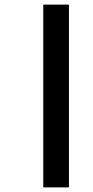

<svg xmlns="http://www.w3.org/2000/svg" viewBox="-20 -671 404 830"><path d="M167 139V-651H278V139Z"/></svg>

Font: Noto Sans Telugu SemiCondensed SemiBold
Style: Regular
Weight: 600
Width: 4
Designer: Jelle Bosma - Monotype Design Team
Foundry: Monotype Imaging Inc.
Version: Version 2.005; ttfautohint (v1.8.4.7-5d5b)